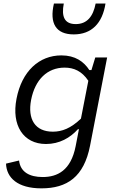

<svg xmlns="http://www.w3.org/2000/svg" viewBox="-20 -822 660 1052"><path d="M70.5 -281C42 -135.5 107.5 -33 232 -33C306 -33 364.5 -67 407 -114H412.5L394.5 -21C368.5 112 294.5 148 214 148C142.5 148 91.5 121 84.5 57.5L13 74.5C15.5 151.5 76 210 207 210C347.5 210 440 147.5 473.5 -24L567 -507H502L481 -438H469.5C439.5 -484.5 392 -518.5 316.5 -518.5C194 -518.5 99.5 -431.5 70.5 -281ZM329.5 -802.5H275.5C250 -694 286.5 -633.5 384 -633.5C481.5 -633.5 541 -694 558 -802.5H504C490.5 -732.5 457.5 -690 395 -690C332 -690 316 -732.5 329.5 -802.5ZM150.5 -275C172.5 -386.5 239.5 -451.5 334 -451.5C384 -451.5 428 -433 464 -379.5L423.5 -172C367.5 -118.5 319.5 -100.5 269.5 -100.5C173 -100.5 130 -168 150.5 -275Z"/></svg>

Font: Monaspace Neon Light
Style: Italic
Weight: 300
Italic angle: -11°
Designer: Riley Cran & the Lettermatic Team
Foundry: Lettermatic
Version: Version 1.200 (Monaspace Neon)